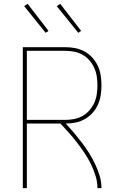

<svg xmlns="http://www.w3.org/2000/svg" viewBox="-20 -981 640 1001"><path d="M99 0V-735H321Q347 -735 372.5 -730Q398 -725 421 -712.5Q444 -700 461.5 -680.5Q479 -661 490 -637.5Q501 -614 505 -588Q509 -562 509 -536Q509 -510 505 -484.5Q501 -459 490.5 -435.5Q480 -412 462.5 -392.5Q445 -373 422 -360Q399 -347 373.5 -342Q348 -337 323 -337Q345 -313 366 -288Q387 -263 407 -237Q427 -211 444.5 -183Q462 -155 476 -125.5Q490 -96 499.5 -64.5Q509 -33 509 0H488Q488 -33 478 -65Q468 -97 453.5 -126.5Q439 -156 420.5 -183.5Q402 -211 382 -237Q362 -263 340 -288Q318 -313 295 -337H120V0ZM321 -356Q344 -356 367 -360.5Q390 -365 410.5 -376.5Q431 -388 446.5 -406Q462 -424 471.5 -445Q481 -466 484.5 -489.5Q488 -513 488 -536Q488 -559 484.5 -582.5Q481 -606 471.5 -627Q462 -648 446.5 -666Q431 -684 410.5 -695.5Q390 -707 367 -711.5Q344 -716 321 -716H120V-356ZM388 -810 276 -949 294 -961 403 -820ZM218 -810 202 -830 106 -949 124 -961 233 -820Z"/></svg>

Font: Iosevka Curly Thin Extended
Style: Regular
Weight: 100
Width: 7
Monospace: yes
Designer: Belleve Invis
Foundry: Belleve Invis
Version: Version 11.1.0; ttfautohint (v1.8.3)